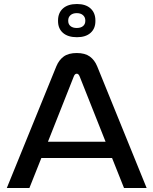

<svg xmlns="http://www.w3.org/2000/svg" viewBox="-20 -946 772 966"><path d="M263.2 -611.8Q276.4 -644 300.5 -661.6Q324.7 -679.2 366.2 -679.2Q407.7 -679.2 431.9 -661.6Q456.1 -644 469.2 -611.8L717.8 0H604L543.9 -150.9H188L127.9 0H14.2ZM221.2 -232.9H511.2L380.9 -561Q375.5 -575.2 366.2 -575.2Q356.4 -575.2 351.1 -561ZM272 -839.8V-842.8Q272 -881.3 296.9 -903.6Q321.8 -925.8 367.2 -925.8Q411.1 -925.8 435.5 -903.6Q460 -881.3 460 -842.8V-839.8Q460 -802.2 435.5 -780.5Q411.1 -758.8 367.2 -758.8Q321.8 -758.8 296.9 -780.5Q272 -802.2 272 -839.8ZM323.2 -840.8Q323.2 -824.2 334.7 -814.7Q346.2 -805.2 366.2 -805.2Q386.2 -805.2 397.7 -814.7Q409.2 -824.2 409.2 -840.8V-842.8Q409.2 -859.4 397.7 -869.6Q386.2 -879.9 366.2 -879.9Q346.2 -879.9 334.7 -869.6Q323.2 -859.4 323.2 -842.8Z"/></svg>

Font: LT Wave
Style: Regular
Weight: 400
Designer: Daniel Lyons
Version: Version 2.5 (Glyphs App)